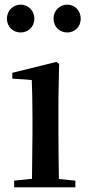

<svg xmlns="http://www.w3.org/2000/svg" viewBox="-20 -808 382 828"><path d="M69 -668C100 -668 128 -690 128 -728C128 -764 100 -788 69 -788C38 -788 10 -764 10 -728C10 -690 38 -668 69 -668ZM270 -668C301 -668 328 -690 328 -728C328 -764 301 -788 270 -788C239 -788 211 -764 211 -728C211 -690 239 -668 270 -668ZM117 0H305V-29L234 -36C233 -93 232 -177 232 -232V-385L235 -532L223 -541L33 -494V-469L117 -463C119 -414 120 -367 120 -300V-232L118 -37L41 -29V0Z"/></svg>

Font: Noto Serif CJK SC SemiBold
Style: Regular
Weight: 600
Designer: Ryoko NISHIZUKA 西塚涼子 (kana & ideographs); Frank Grießhammer (Latin, Greek & Cyrillic); Wenlong ZHANG 张文龙 (bopomofo); San
Foundry: Adobe
Version: Version 2.001;hotconv 1.1.0;makeotfexe 2.6.0